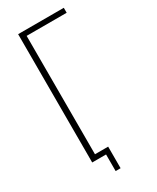

<svg xmlns="http://www.w3.org/2000/svg" viewBox="-214 -812 796 972"><g transform="rotate(-30 183.5 -326.5)"><path d="M108 -721V-29H185V97H156V0H75V-750H342V-721Z"/></g></svg>

Font: Poiret One
Style: Regular
Weight: 400
Designer: Denis Masharov (denis.masharov@gmail.com), Cyreal (Charset Expansion)
Foundry: Denis Masharov
Version: Version 1.101